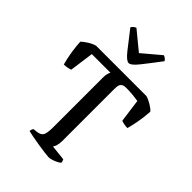

<svg xmlns="http://www.w3.org/2000/svg" viewBox="-272 -1082 1202 1202"><g transform="rotate(45 329.0 -481.0)"><path d="M390 0Q381 0 353 -3.5Q325 -7 291 -12.5Q257 -18 228.5 -23.5Q200 -29 190 -32Q190 -39 193 -47Q196 -55 199 -58L229 -61Q260 -66 269 -85.5Q278 -105 278 -158V-592Q278 -615 282 -628.5Q286 -642 290 -648H125L103 -488Q97 -485 81 -481.5Q65 -478 47 -478Q43 -491 37 -518.5Q31 -546 26 -580.5Q21 -615 19 -652Q33 -666 58.5 -682Q84 -698 107 -704H552Q577 -697 602 -681.5Q627 -666 639 -652Q635 -593 626 -548Q617 -503 610 -478Q593 -478 577 -481.5Q561 -485 555 -488L534 -642Q517 -645 489 -648Q461 -651 428 -651Q403 -651 393 -642Q383 -633 381 -619.5Q379 -606 379 -591V-133Q379 -109 373.5 -91.5Q368 -74 362 -67L464 -56Q465 -54 468 -47Q471 -40 471 -32Q456 -19 431.5 -9.5Q407 0 390 0ZM328 -771Q307 -771 270.5 -817Q234 -863 177 -937Q180 -944 188.5 -951.5Q197 -959 206 -962L329 -861L449 -962Q458 -959 466.5 -952.5Q475 -946 478 -938Q420 -861 384 -816Q348 -771 328 -771Z"/></g></svg>

Font: Texturina
Style: Regular
Weight: 400
Designer: Guillermo Torres Carreño
Foundry: Omnibus-Type
Version: Version 1.002; ttfautohint (v1.8.3)